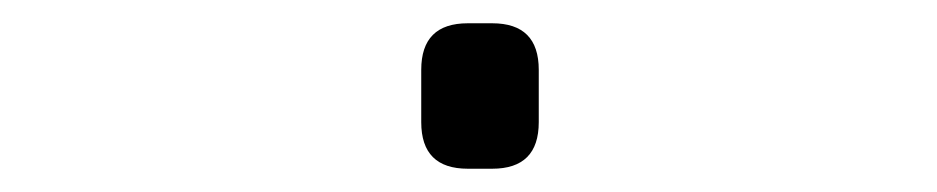

<svg xmlns="http://www.w3.org/2000/svg" viewBox="-20 -456 805 165"><path d="M382 -311H403Q443 -311 443 -351V-396Q443 -436 403 -436H382Q342 -436 342 -396V-351Q342 -311 382 -311Z"/></svg>

Font: WD-XL Lubrifont TC
Style: Regular
Weight: 400
Designer: [WD-XL Lubrifont] Copyright 2020-2022 (c) NightFurySL2001, Skr-ZERO; [ZCOOL QingKe HuangYou] Copyright 2018-2022 (c) The
Version: Version 2.001;hotconv 1.1.1;makeotfexe 2.6.0